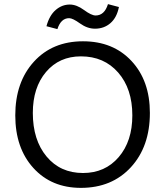

<svg xmlns="http://www.w3.org/2000/svg" viewBox="-20 -903 800 930"><path d="M258 -762 205 -776Q219 -828 249.5 -854.5Q280 -881 318 -881Q351 -881 387 -854.5Q423 -828 443 -828Q486 -828 503 -883L556 -869Q546 -818 515 -791Q484 -764 440 -764Q403 -764 367.5 -789.5Q332 -815 315 -815Q275 -815 258 -762ZM372 7Q229 7 141.5 -89.5Q54 -186 54 -344Q54 -505 144 -604Q234 -703 382 -703Q528 -703 617 -607.5Q706 -512 706 -356Q706 -193 614 -93Q522 7 372 7ZM382 -65Q489 -65 555 -142Q621 -219 621 -344Q621 -473 552.5 -551.5Q484 -630 372 -630Q267 -630 203 -554.5Q139 -479 139 -356Q139 -225 205.5 -145Q272 -65 382 -65Z"/></svg>

Font: Cantarell
Style: Regular
Weight: 400
Designer: Dave Crossland, Nikolaus Waxweiler, Florian Fecher, Jacques Le Bailly, Eben Sorkin, Alexei Vanyashin, Alexios Zavras, Em
Version: Version 0.303